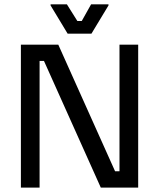

<svg xmlns="http://www.w3.org/2000/svg" viewBox="-20 -853 723 873"><path d="M160 0H75V-650H245L503.3 -74.2H523.3V-650H608.3V0H438.3L180 -575.8H160ZM395.8 -700H287.5L210 -828.3V-833.3H284.2L331.7 -757.5H351.7L394.2 -833.3H473.3V-828.3Z"/></svg>

Font: Familjen Grotesk Variable
Style: Regular
Weight: 400
Designer: Anders Wikstroem, Jonas Baeckman, Matilda Gysing, Kristian Moeller
Foundry: Familjen STHLM AB
Version: Version 2.000